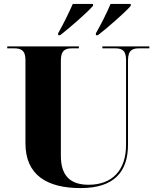

<svg xmlns="http://www.w3.org/2000/svg" viewBox="-20 -951 799 981"><path d="M277 -781V-771H287C334 -807 425 -886 455 -921V-931H352C332 -886 303 -826 277 -781ZM470 -781V-771H480C527 -807 618 -886 648 -921V-931H545C526 -886 496 -826 470 -781ZM392 10C565 10 634 -75 634 -212V-642C634 -697 659 -704 692 -704H743V-714H503V-704H567C599 -704 624 -697 624 -646V-210C624 -82 554 -7 433 -7C342 -7 291 -50 291 -155V-642C291 -697 317 -704 349 -704H383V-714H17V-704H52C83 -704 110 -697 110 -646V-219C110 -55 222 10 392 10Z"/></svg>

Font: Noto Serif Display ExtraBold
Style: Regular
Weight: 800
Designer: Monotype Design Team
Foundry: Monotype Imaging Inc.
Version: Version 2.009